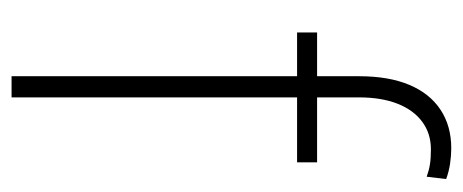

<svg xmlns="http://www.w3.org/2000/svg" viewBox="-254 -546 800 332"><g transform="rotate(90 146.0 -380.0)"><path d="M148.4 0H111.8V-600.6Q111.8 -652.3 126.7 -687.7Q141.6 -723.1 169.7 -741.7Q197.8 -760.3 236.3 -760.3Q249 -760.3 262.7 -758.3Q276.4 -756.3 289.6 -751.5L285.6 -717.8Q274.9 -721.7 264.4 -723.4Q253.9 -725.1 238.3 -725.1Q210.9 -725.1 190.7 -710.2Q170.4 -695.3 159.4 -667.5Q148.4 -639.6 148.4 -600.6ZM260.7 -528.3V-493.7H36.1V-528.3Z"/></g></svg>

Font: Roboto Condensed ExtraLight
Style: Regular
Weight: 250
Designer: Christian Robertson
Foundry: Google
Version: Version 3.008; 2023